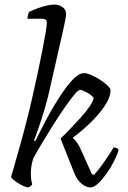

<svg xmlns="http://www.w3.org/2000/svg" viewBox="-20 -820 560 840"><path d="M104 0Q97 0 85.5 -5Q74 -10 61.5 -17.5Q49 -25 39.5 -33Q30 -41 28 -46Q34 -63 41.5 -91Q49 -119 59 -152.5Q69 -186 78 -220.5Q87 -255 95 -285Q108 -335 120.5 -390Q133 -445 144.5 -498.5Q156 -552 165 -598Q174 -644 179.5 -676.5Q185 -709 185 -721Q185 -731 179 -734.5Q173 -738 163 -738H100Q100 -744 102.5 -754Q105 -764 107 -768Q128 -778 148 -785Q168 -792 186 -796Q204 -800 217 -800Q237 -800 253 -789.5Q269 -779 269 -757Q269 -753 267.5 -744Q266 -735 263.5 -722Q261 -709 257 -691L201 -445Q191 -396 176.5 -347.5Q162 -299 149 -261Q136 -223 129 -206L134 -202Q151 -236 171.5 -276Q192 -316 215.5 -355.5Q239 -395 262.5 -428Q286 -461 307.5 -480.5Q329 -500 347 -500Q361 -500 380 -491.5Q399 -483 417 -471.5Q435 -460 448 -448Q461 -436 463 -429Q466 -404 446 -369.5Q426 -335 388.5 -296Q351 -257 298 -217Q307 -210 317 -196Q327 -182 334 -165L382 -58L391 -55Q401 -65 417 -86Q433 -107 449.5 -131.5Q466 -156 477 -175Q484 -175 490.5 -172Q497 -169 499 -164Q493 -143 479 -115Q465 -87 446.5 -61Q428 -35 409.5 -17.5Q391 0 376 0Q356 0 336 -17Q316 -34 304 -65L245 -214Q264 -232 287 -256Q310 -280 333 -305.5Q356 -331 371.5 -353.5Q387 -376 390 -392Q382 -402 370 -409.5Q358 -417 347 -422Q336 -427 331 -427Q323 -427 304.5 -405Q286 -383 261.5 -347.5Q237 -312 211.5 -271.5Q186 -231 163 -192.5Q140 -154 125 -126Q120 -109 117.5 -93.5Q115 -78 115 -61Q115 -51 116 -39Q117 -27 121 -14Q120 -11 116 -7.5Q112 -4 104 0Z"/></svg>

Font: Texturina 12pt ExtraLight
Style: Italic
Weight: 250
Italic angle: -11°
Designer: Guillermo Torres Carreño
Foundry: Omnibus-Type
Version: Version 1.002